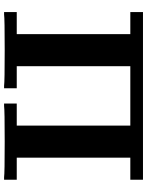

<svg xmlns="http://www.w3.org/2000/svg" viewBox="90 -810 720 940"><g transform="rotate(90 450.0 -340.0)"><path d="M400 0Q380 -3 226 -3Q70 -3 51 0H39V-62H147V-618H39V-680H860V-618H752V-62H860V0H848Q828 -3 674 -3Q518 -3 499 0H487V-62H595V-618H304V-62H412V0Z"/></g></svg>

Font: KaTeX_Main
Style: Bold
Weight: 700
Version: Version